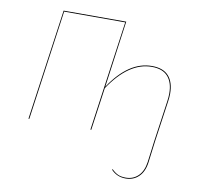

<svg xmlns="http://www.w3.org/2000/svg" viewBox="-79 -603 944 882"><g transform="rotate(10 393.0 -162.0)"><path d="M696 -226Q696 -209 693 -189L666 0L653 102Q647 146 622.5 169.5Q598 193 562 193Q521 193 494 164L496 161Q510 175 524.5 182Q539 189 562 189Q596 189 619.5 166.5Q643 144 649 101L662 0L689 -189Q692 -209 692 -226Q692 -277 667.5 -305Q643 -333 592 -333Q485 -333 396 -199L368 0H364L436 -513H151L79 0H75L148 -517H440L397 -206Q484 -337 592 -337Q645 -337 670.5 -308Q696 -279 696 -226Z"/></g></svg>

Font: Fira Sans Condensed Four
Style: Italic
Weight: 100
Width: 3
Italic angle: -8°
Designer: bBox Type GmbH & Carrois Corporate GbR & Edenspiekermann AG
Foundry: bBox Type GmbH & Carrois Corporate GbR & Edenspiekermann AG
Version: Version 4.301